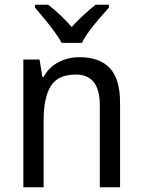

<svg xmlns="http://www.w3.org/2000/svg" viewBox="-20 -786 599 806"><path d="M313 -546Q398 -546 441 -500Q484 -454 484 -355V0H399V-345Q399 -473 298 -473Q223 -473 193 -424.5Q163 -376 163 -278V0H78V-536H146L158 -463H163Q186 -505 226.5 -525.5Q267 -546 313 -546ZM239 -606Q227 -628 207.5 -654.5Q188 -681 166.5 -707Q145 -733 127 -754V-766H182Q205 -749 231 -724.5Q257 -700 281 -673Q307 -701 331 -723Q355 -745 381 -766H437V-754Q420 -735 397.5 -709Q375 -683 355 -656Q335 -629 324 -606Z"/></svg>

Font: Noto Sans Tamil SemiCondensed
Style: Regular
Weight: 400
Width: 4
Designer: Jelle Bosma - Monotype Design Team
Foundry: Monotype Imaging Inc.
Version: Version 2.004; ttfautohint (v1.8.4.7-5d5b)